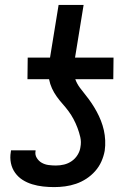

<svg xmlns="http://www.w3.org/2000/svg" viewBox="-20 -755 540 783"><path d="M201 8Q178 8 155.5 5.5Q133 3 111.5 -3.5Q90 -10 72 -21.5Q54 -33 41.5 -50.5Q29 -68 24.5 -90Q20 -112 24 -135L25 -142H125V-139Q122 -124 130 -111Q138 -98 150.5 -91Q163 -84 178 -82Q193 -80 208 -80Q225 -80 241.5 -84Q258 -88 272.5 -98Q287 -108 296.5 -123.5Q306 -139 308 -155Q312 -176 307.5 -195.5Q303 -215 296 -233.5Q289 -252 280 -269Q271 -286 259.5 -301.5Q248 -317 235.5 -331Q223 -345 211.5 -361Q200 -377 192 -394.5Q184 -412 180 -432H92L93 -520H184L219 -735H321L286 -520H443L442 -432H287Q294 -413 306 -397Q318 -381 330.5 -365.5Q343 -350 354 -333.5Q365 -317 374.5 -299.5Q384 -282 391.5 -263Q399 -244 403.5 -224Q408 -204 409 -182.5Q410 -161 407 -140Q403 -118 393.5 -96.5Q384 -75 368 -57Q352 -39 332 -26Q312 -13 290 -5.5Q268 2 245.5 5Q223 8 201 8Z"/></svg>

Font: Iosevka Term Curly SmBd Obl
Style: Regular
Weight: 600
Italic angle: -9°
Designer: Belleve Invis
Foundry: Belleve Invis
Version: Version 32.3.0